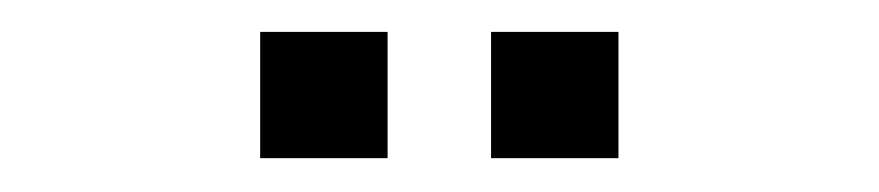

<svg xmlns="http://www.w3.org/2000/svg" viewBox="-20 -711 540 118"><path d="M281.8 -613.8V-691.4H360.1V-613.8ZM139.9 -613.8V-691.4H218.2V-613.8Z"/></svg>

Font: Nunito Sans 12pt ExtraLight Condensed
Style: Regular
Weight: 200
Width: 3
Version: Version 3.101;gftools[0.9.27]